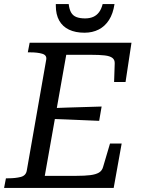

<svg xmlns="http://www.w3.org/2000/svg" viewBox="-30 -919 691 939"><path d="M565 -217 526 0H-10L-1 -47H10Q45 -47 71 -53.5Q97 -60 101 -85L196 -627Q200 -649 177 -656Q154 -663 117 -663H106L115 -710H613L584 -518H528L531 -608Q532 -626 520 -635.5Q508 -645 482 -648Q456 -651 413 -651H294L189 -59H342Q385 -59 412 -62.5Q439 -66 454 -75Q469 -84 474 -102L508 -217ZM218 -390Q260 -392 301.5 -393Q343 -394 384.5 -395.5Q426 -397 467 -398L455 -328Q414 -330 372.5 -331.5Q331 -333 290 -335Q249 -337 208 -338ZM383 -759Q422 -759 452.5 -774.5Q483 -790 503 -821Q523 -852 530 -899H472Q466 -875 454.5 -859.5Q443 -844 426 -836.5Q409 -829 386 -829Q361 -829 344 -835.5Q327 -842 318 -857.5Q309 -873 306 -899H243Q243 -897 243 -895Q243 -893 243 -891Q243 -848 259.5 -818.5Q276 -789 307.5 -774Q339 -759 383 -759Z"/></svg>

Font: Roboto Serif 20pt
Style: Italic
Weight: 400
Italic angle: -10°
Designer: Greg Gazdowicz
Foundry: Commercial Type
Version: Version 1.008